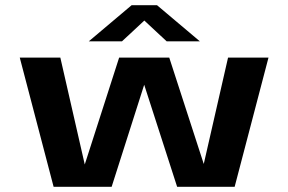

<svg xmlns="http://www.w3.org/2000/svg" viewBox="-20 -723 1115 743"><path d="M187.5 0 56.5 -500H213.5L308 -86.5L441 -500H635L768.5 -88.5L862.5 -500H1019L888 0H665.5L538 -395L412 0ZM323.5 -563 489.5 -703H587.5L753.5 -563H625L538.5 -643.5L452 -563Z"/></svg>

Font: Trispace SemiExpanded SemiBold
Style: Regular
Weight: 600
Width: 6
Designer: Tyler Finck
Foundry: Etcetera Type Company
Version: Version 1.210; ttfautohint (v1.8.3)